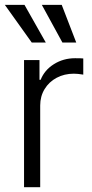

<svg xmlns="http://www.w3.org/2000/svg" viewBox="-29 -781 383 801"><path d="M71.3 -530.3H135.7V-448.2H140.6Q156.7 -488.8 196 -513.4Q235.4 -538.1 284.2 -538.1Q310.5 -538.1 318.4 -537.1V-469.7Q294.9 -473.6 279.3 -473.6Q239.3 -473.6 207.3 -456.5Q175.3 -439.5 157 -409.2Q138.7 -378.9 138.7 -340.8V0H71.3ZM-8.8 -760.7H73.2L162.1 -603.5H103.5ZM145.5 -760.7H228.5L289.1 -603.5H231.4Z"/></svg>

Font: Pretendard Light
Style: Regular
Weight: 300
Designer: Base glyphs from Inter by Rasmus Andersson; Hangeul glyphs from Noto Sans CJK(Source Han Sans) by Jang Soo-young and Kan
Foundry: Kil Hyung-jin
Version: Version 1.309